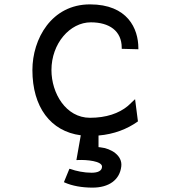

<svg xmlns="http://www.w3.org/2000/svg" viewBox="-20 -610 780 877"><path d="M391 -72C281 -72 215 -184 215 -290C215 -411 299 -508 395 -508C479 -508 536 -469 536 -392V-387L612 -385V-390C612 -479 563 -590 391 -590C215 -590 128 -432 128 -290C128 -121 211 -10 349 8L329 121H336C377 119 446 126 446 151C446 171 426 179 398 179C364 179 326 171 302 162L297 161L272 222L276 224C310 239 354 247 403 247C477 247 527 212 534 150C540 100 487 68 439 63C436 63 434 62 430 62V9C502 3 561 -21 608 -54L610 -56L597 -157L564 -126C523 -92 465 -72 391 -72Z"/></svg>

Font: Charger Monospace
Style: Regular
Weight: 400
Designer: Jasper
Foundry: Cannot Into Space Fonts
Version: Version 0.980